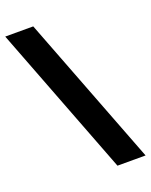

<svg xmlns="http://www.w3.org/2000/svg" viewBox="-144 -789 730 928"><g transform="rotate(-20 220.5 -325.0)"><path d="M0 -710.9H144L440.9 61H296.4Z"/></g></svg>

Font: Vazir UI
Style: Bold-UI
Weight: 700
Designer: Saber Rastikerdar
Foundry: Saber Rastikerdar
Version: Version 30.1.0